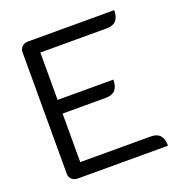

<svg xmlns="http://www.w3.org/2000/svg" viewBox="-127 -811 877 922"><g transform="rotate(-20 312.0 -350.0)"><path d="M73 -662Q73 -678 85 -689Q97 -700 114 -700H556Q556 -630 493 -630H153V-388H438Q438 -318 375 -318H153V-70H514Q576 -70 576 0H114Q97 0 85 -11Q73 -22 73 -38Z"/></g></svg>

Font: K2D Light
Style: Regular
Weight: 300
Designer: Katatrad Aksorn Co.,Ltd.
Foundry: Cadson Demak Co.,Ltd.
Version: Version 1.000; ttfautohint (v1.6)